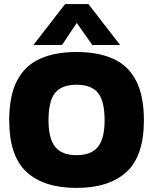

<svg xmlns="http://www.w3.org/2000/svg" viewBox="-20 -908 748 938"><path d="M143 -688 298 -888H412L567 -688H431L355 -796L283 -688ZM354 10Q194 10 109.5 -68Q25 -146 25 -320Q25 -440 63 -513.5Q101 -587 174.5 -620.5Q248 -654 354 -654Q460 -654 533.5 -620.5Q607 -587 645 -513.5Q683 -440 683 -320Q683 -146 598 -68Q513 10 354 10ZM354 -150Q426 -150 458.5 -190.5Q491 -231 491 -320Q491 -415 458.5 -454.5Q426 -494 354 -494Q282 -494 249.5 -454.5Q217 -415 217 -320Q217 -231 249.5 -190.5Q282 -150 354 -150Z"/></svg>

Font: Kanit
Style: Bold
Weight: 700
Designer: Katatrad Team
Foundry: CadsonDemak
Version: Version 2.000; ttfautohint (v1.8.3)